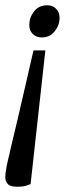

<svg xmlns="http://www.w3.org/2000/svg" viewBox="-21 -543 246 728"><path d="M43 165Q17 165 8 154Q-1 143 -1 128Q-1 122 0 113.5Q1 105 4 88.5Q7 72 15 40Q20 16 29 -20Q38 -56 49 -104.5Q60 -153 74.5 -215Q89 -277 106 -352H151L95 155Q92 156 80 160.5Q68 165 43 165ZM138 -401Q117 -401 103.5 -414Q90 -427 90 -448Q90 -476 108 -499.5Q126 -523 158 -523Q179 -523 192 -509.5Q205 -496 205 -476Q205 -448 186.5 -424.5Q168 -401 138 -401Z"/></svg>

Font: Faustina
Style: Italic
Weight: 400
Italic angle: -8°
Designer: Alfonso Garcia
Foundry: http://www.omnibus-type.com
Version: Version 1.200